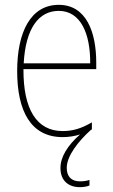

<svg xmlns="http://www.w3.org/2000/svg" viewBox="-20 -557 468 794"><path d="M256 137C256 88 304 27 355 -19C357 -20 359 -21 360 -22V-51C317 -26 282 -15 239 -15C131 -15 76 -106 77 -271H378V-298C378 -424 337 -537 223 -537C106 -537 51 -423 51 -263C51 -97 108 10 239 10C265 10 289 6 311 -1C259 45 230 92 230 138C230 191 264 217 310 217C327 217 341 214 350 210V187C343 190 327 193 311 193C275 193 256 173 256 137ZM223 -512C314 -512 354 -417 353 -295H78C86 -440 140 -512 223 -512Z"/></svg>

Font: Noto Sans Sinhala Condensed Thin
Style: Regular
Weight: 100
Width: 3
Designer: Jelle Bosma - Monotype Design Team
Foundry: Monotype Imaging Inc.
Version: Version 2.006